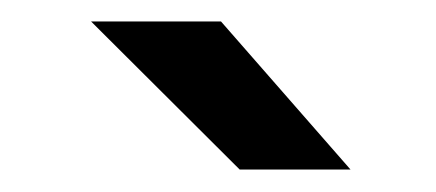

<svg xmlns="http://www.w3.org/2000/svg" viewBox="-20 -757 400 176"><path d="M301.3 -601.6H199.7L63.5 -737.3H182.6Z"/></svg>

Font: Epilogue
Style: Bold
Weight: 700
Designer: Tyler Finck
Foundry: Etcetera Type Co
Version: Version 2.112